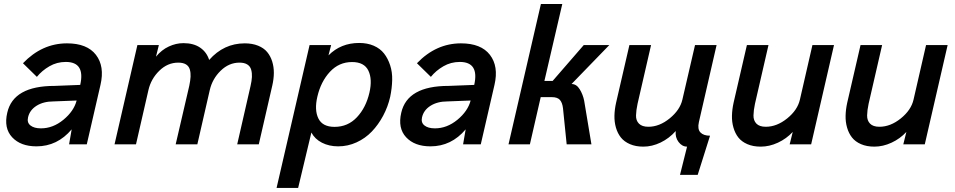

<svg xmlns="http://www.w3.org/2000/svg" viewBox="-20 -709 4688 943"><path d="M159.2 9.8Q81.1 9.8 39.6 -34.9Q-2 -79.6 15.6 -155.3Q45.4 -287.1 248 -287.1L374 -292Q399.4 -404.8 303.2 -404.8Q259.3 -404.8 222.7 -383.5Q186 -362.3 161.1 -331.5L92.8 -398.4Q186.5 -496.1 309.1 -496.1Q407.7 -496.1 451.2 -439.7Q494.6 -383.3 473.6 -292.5L406.2 0H319.3L332 -73.7Q261.7 9.8 159.2 9.8ZM181.2 -78.6Q240.2 -78.6 291.5 -120.8Q342.8 -163.1 356.4 -215.3L243.2 -210.9Q193.4 -210.9 159.4 -189.5Q125.5 -168 117.7 -132.3Q111.8 -106.9 129.6 -92.8Q147.5 -78.6 181.2 -78.6Z M542.5 0 654.8 -487.8H760.3L746.1 -430.7Q773.9 -464.4 809.3 -480.7Q844.7 -497.1 880.9 -497.1Q930.7 -497.1 962.9 -475.1Q995.1 -453.1 1007.3 -414.6Q1079.1 -496.1 1182.1 -496.1Q1219.2 -496.1 1247.6 -484.6Q1275.9 -473.1 1292.2 -453.4Q1308.6 -433.6 1316.9 -407Q1325.2 -380.4 1325 -350.6Q1324.7 -320.8 1317.4 -289.1L1251 0H1145L1210.4 -286.1Q1216.3 -311.5 1217.3 -330.8Q1218.3 -350.1 1213.6 -366.7Q1209 -383.3 1194.6 -392.3Q1180.2 -401.4 1156.2 -401.4Q1104.5 -401.4 1063.7 -361.6Q1022.9 -321.8 1010.3 -266.6L949.2 0H842.8L909.7 -288.1Q915 -313.5 916 -332.3Q917 -351.1 912.4 -367.4Q907.7 -383.8 893.6 -392.6Q879.4 -401.4 855.5 -401.4Q803.2 -401.4 762.5 -361.6Q721.7 -321.8 709 -266.6L647.9 0Z M1338.4 213.9 1500.5 -487.8H1606.4L1593.3 -437Q1653.8 -498 1744.1 -498Q1784.2 -498 1815.7 -484.4Q1847.2 -470.7 1866.2 -446.3Q1885.3 -421.9 1896.2 -388.4Q1907.2 -355 1906.2 -315.9Q1905.3 -276.9 1896.5 -233.9Q1885.3 -184.6 1861.8 -140.6Q1838.4 -96.7 1806.2 -63Q1773.9 -29.3 1731.2 -9.8Q1688.5 9.8 1641.1 9.8Q1596.2 9.8 1561.3 -8.1Q1526.4 -25.9 1509.3 -58.1L1444.3 213.9ZM1623 -85.9Q1688.5 -85.9 1732.9 -133.1Q1777.3 -180.2 1794.4 -253.9Q1809.6 -319.8 1789.3 -362.1Q1769 -404.3 1709 -404.3Q1645 -404.3 1600.3 -356.2Q1555.7 -308.1 1538.6 -233.9Q1523.4 -168.5 1543.7 -127.2Q1564 -85.9 1623 -85.9Z M2094.2 9.8Q2016.1 9.8 1974.6 -34.9Q1933.1 -79.6 1950.7 -155.3Q1980.5 -287.1 2183.1 -287.1L2309.1 -292Q2334.5 -404.8 2238.3 -404.8Q2194.3 -404.8 2157.7 -383.5Q2121.1 -362.3 2096.2 -331.5L2027.8 -398.4Q2121.6 -496.1 2244.1 -496.1Q2342.8 -496.1 2386.2 -439.7Q2429.7 -383.3 2408.7 -292.5L2341.3 0H2254.4L2267.1 -73.7Q2196.8 9.8 2094.2 9.8ZM2116.2 -78.6Q2175.3 -78.6 2226.6 -120.8Q2277.8 -163.1 2291.5 -215.3L2178.2 -210.9Q2128.4 -210.9 2094.5 -189.5Q2060.5 -168 2052.7 -132.3Q2046.9 -106.9 2064.7 -92.8Q2082.5 -78.6 2116.2 -78.6Z M2477.5 0 2636.7 -689.5H2741.7L2653.8 -311.5H2694.3L2847.2 -487.8H2972.7L2787.1 -296.4Q2811.5 -296.4 2827.4 -270.3Q2843.3 -244.1 2849.1 -214.4L2884.8 0H2763.2L2745.1 -177.7Q2741.7 -205.6 2729.5 -218.8Q2717.3 -231.9 2690.4 -231.9H2635.7L2582.5 0Z M3319.8 149.9 3354.5 11.2Q3330.1 11.2 3312.7 -11.7Q3295.4 -34.7 3298.8 -65.4Q3266.6 -29.3 3224.6 -9Q3182.6 11.2 3139.6 11.2Q3102.1 11.2 3074 -1Q3045.9 -13.2 3029.5 -33.7Q3013.2 -54.2 3005.1 -82.3Q2997.1 -110.4 2997.8 -140.9Q2998.5 -171.4 3005.9 -204.6L3071.3 -487.8H3177.7L3111.3 -199.2Q3104.5 -167.5 3103.8 -142.3Q3103 -117.2 3118.2 -101.8Q3133.3 -86.4 3164.6 -86.4Q3218.8 -86.4 3269.3 -127.7Q3319.8 -168.9 3331.5 -219.7L3393.6 -487.8H3499.5L3412.6 -109.4Q3404.8 -75.2 3419.9 -58.8Q3435.1 -42.5 3467.3 -42.5L3406.7 149.9Z M3716.3 11.2Q3678.7 11.2 3650.6 -1Q3622.6 -13.2 3606.4 -33.7Q3590.3 -54.2 3582.3 -82.3Q3574.2 -110.4 3575 -140.9Q3575.7 -171.4 3583 -204.6L3648.4 -487.8H3754.4L3688 -199.2Q3681.2 -167.5 3680.7 -142.3Q3680.2 -117.2 3695.1 -101.8Q3710 -86.4 3741.2 -86.4Q3795.4 -86.4 3846.2 -127.4Q3897 -168.5 3908.7 -219.7L3970.2 -487.8H4076.2L3963.9 0H3858.4L3873.5 -61Q3842.8 -27.8 3800.8 -8.3Q3758.8 11.2 3716.3 11.2Z M4274.4 11.2Q4236.8 11.2 4208.7 -1Q4180.7 -13.2 4164.6 -33.7Q4148.4 -54.2 4140.4 -82.3Q4132.3 -110.4 4133.1 -140.9Q4133.8 -171.4 4141.1 -204.6L4206.5 -487.8H4312.5L4246.1 -199.2Q4239.3 -167.5 4238.8 -142.3Q4238.3 -117.2 4253.2 -101.8Q4268.1 -86.4 4299.3 -86.4Q4353.5 -86.4 4404.3 -127.4Q4455.1 -168.5 4466.8 -219.7L4528.3 -487.8H4634.3L4522 0H4416.5L4431.6 -61Q4400.9 -27.8 4358.9 -8.3Q4316.9 11.2 4274.4 11.2Z"/></svg>

Font: HK Grotesk SemiBold Italic
Style: Regular
Weight: 600
Italic angle: -13°
Designer: Alfredo Marco Pradil and Stefan Peev
Foundry: Hanken Design Co.
Version: Version 1.000;PS 001.000;hotconv 1.0.88;makeotf.lib2.5.64775